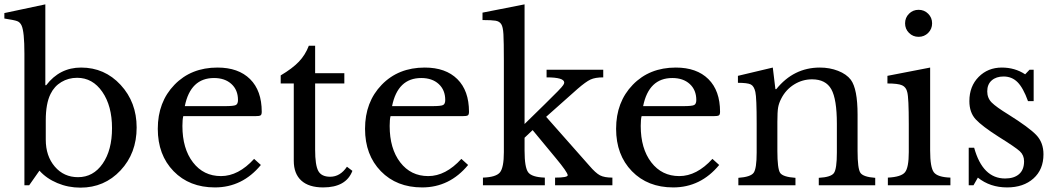

<svg xmlns="http://www.w3.org/2000/svg" viewBox="-21 -850 4855 881"><path d="M189 -298V-209Q189 -134 230.5 -85.5Q272 -37 337 -37Q407 -37 450 -99Q493 -161 493 -262Q493 -364 448.5 -428.5Q404 -493 333 -493Q293 -493 260.5 -473.5Q228 -454 211 -419Q189 -375 189 -298ZM187 -830V-459H191Q253 -540 351 -540Q459 -540 532.5 -460.5Q606 -381 606 -265Q606 -147 532 -68Q458 11 348 11Q292 11 242 -10Q192 -31 160 -67L113 0H91V-604Q91 -705 78 -733Q71 -748 58 -753Q45 -758 -1 -765V-790Z M1145 -121 1176 -93Q1091 10 965 10Q848 10 775.5 -64.5Q703 -139 703 -259Q703 -382 779.5 -461Q856 -540 977 -540Q1073 -540 1126.5 -487Q1180 -434 1180 -337Q1180 -324 1174.5 -320.5Q1169 -317 1149 -317H820Q816 -302 816 -272Q816 -168 864.5 -105Q913 -42 993 -42Q1073 -42 1145 -121ZM827 -363H1011Q1051 -363 1061 -368Q1071 -373 1071 -391Q1071 -437 1041 -464.5Q1011 -492 961 -492Q853 -492 827 -363Z M1327 -467H1267V-504Q1321 -536 1350.5 -567Q1380 -598 1396 -640H1425V-514H1559V-467H1425V-163Q1425 -92 1439.5 -65.5Q1454 -39 1494 -39Q1540 -39 1571 -85L1596 -66Q1567 10 1462 10Q1396 10 1361.5 -21.5Q1327 -53 1327 -112Z M2096 -121 2127 -93Q2042 10 1916 10Q1799 10 1726.5 -64.5Q1654 -139 1654 -259Q1654 -382 1730.5 -461Q1807 -540 1928 -540Q2024 -540 2077.5 -487Q2131 -434 2131 -337Q2131 -324 2125.5 -320.5Q2120 -317 2100 -317H1771Q1767 -302 1767 -272Q1767 -168 1815.5 -105Q1864 -42 1944 -42Q2024 -42 2096 -121ZM1778 -363H1962Q2002 -363 2012 -368Q2022 -373 2022 -391Q2022 -437 1992 -464.5Q1962 -492 1912 -492Q1804 -492 1778 -363Z M2526 0V-35Q2584 -35 2584 -46Q2583 -60 2529 -125L2423 -253L2386 -218V-159Q2386 -82 2402.5 -59.5Q2419 -37 2479 -35V0H2195V-35Q2255 -37 2273 -59Q2291 -81 2291 -152V-571Q2291 -659 2289 -693Q2287 -727 2279 -739Q2271 -752 2253 -755Q2235 -758 2193 -758V-792L2386 -830V-281L2479 -372Q2556 -447 2563 -459Q2568 -466 2568 -471Q2568 -495 2487 -495V-530H2747V-495Q2710 -495 2688.5 -485Q2667 -475 2629 -442L2485 -314L2683 -90Q2712 -56 2732 -45.5Q2752 -35 2789 -35V0Z M3248 -121 3279 -93Q3194 10 3068 10Q2951 10 2878.5 -64.5Q2806 -139 2806 -259Q2806 -382 2882.5 -461Q2959 -540 3080 -540Q3176 -540 3229.5 -487Q3283 -434 3283 -337Q3283 -324 3277.5 -320.5Q3272 -317 3252 -317H2923Q2919 -302 2919 -272Q2919 -168 2967.5 -105Q3016 -42 3096 -42Q3176 -42 3248 -121ZM2930 -363H3114Q3154 -363 3164 -368Q3174 -373 3174 -391Q3174 -437 3144 -464.5Q3114 -492 3064 -492Q2956 -492 2930 -363Z M3546 -291V-157Q3546 -76 3558.5 -57Q3571 -38 3629 -34V0H3367V-34Q3423 -38 3437 -57Q3451 -76 3451 -150V-283Q3451 -402 3445 -428Q3439 -455 3424 -462.5Q3409 -470 3365 -470V-502L3525 -540L3537 -441H3541Q3621 -540 3741 -540Q3786 -540 3824.5 -525Q3863 -510 3883 -484Q3914 -442 3914 -324V-157Q3914 -76 3927 -57Q3940 -38 3995 -34V0H3736V-34Q3792 -37 3805.5 -56Q3819 -75 3819 -150V-282Q3819 -395 3793.5 -440.5Q3768 -486 3705 -486Q3661 -486 3623 -462.5Q3585 -439 3564 -398Q3553 -377 3549.5 -357Q3546 -337 3546 -291Z M4247 -540V-159Q4247 -82 4264 -59.5Q4281 -37 4340 -35V0H4053V-35Q4114 -38 4131.5 -59.5Q4149 -81 4149 -152V-280Q4149 -402 4142 -427Q4137 -450 4118.5 -458.5Q4100 -467 4051 -467V-502ZM4150 -699Q4132 -717 4132 -743Q4132 -769 4150 -787Q4168 -805 4194 -805Q4220 -805 4238 -787Q4256 -769 4256 -743Q4256 -717 4238 -699Q4220 -681 4194 -681Q4168 -681 4150 -699Z M4466 -35 4446 0H4424V-172H4449Q4488 -31 4591 -31Q4632 -31 4655 -51Q4678 -71 4678 -110Q4678 -138 4658.5 -156Q4639 -174 4562 -222Q4485 -271 4456 -302.5Q4427 -334 4427 -386Q4427 -454 4469.5 -497Q4512 -540 4576 -540Q4636 -540 4683 -509L4703 -530H4722V-386H4696Q4674 -447 4648 -473Q4622 -499 4584 -499Q4550 -499 4529.5 -481Q4509 -463 4509 -431Q4509 -400 4529.5 -379.5Q4550 -359 4607 -324Q4701 -265 4734 -230.5Q4767 -196 4767 -142Q4767 -72 4721 -31Q4675 10 4600 10Q4522 10 4466 -35Z"/></svg>

Font: Libre Baskerville
Style: Regular
Weight: 400
Designer: Pablo Impallari, Rodrigo Fuenzalida
Foundry: Pablo Impallari, Rodrigo Fuenzalida
Version: Version 1.000